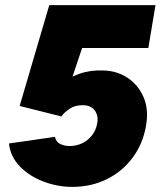

<svg xmlns="http://www.w3.org/2000/svg" viewBox="-20 -720 629 752"><path d="M263 12Q205 12 150 -9Q95 -30 58 -68Q21 -106 15 -158L195 -184Q200 -163 217 -155.5Q234 -148 253 -148Q280 -148 303 -159.5Q326 -171 341.5 -191.5Q357 -212 361 -239Q366 -267 351 -287.5Q336 -308 303 -308Q273 -308 252 -293.5Q231 -279 220 -264L57 -305L173 -700H589L561 -532H178L173 -694H356L218 -283L138 -310Q146 -325 166.5 -348Q187 -371 218 -393.5Q249 -416 291 -431Q333 -446 384 -444Q438 -443 480 -415Q522 -387 542.5 -339Q563 -291 552 -228Q540 -157 499.5 -102.5Q459 -48 398 -18Q337 12 263 12Z"/></svg>

Font: Figtree Black
Style: Italic
Weight: 900
Italic angle: -9.5°
Foundry: Erik Kennedy
Version: Version 2.001;gftools[0.9.30]